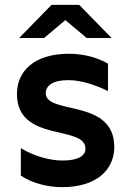

<svg xmlns="http://www.w3.org/2000/svg" viewBox="-20 -764 533 793"><path d="M237 9C380 9 452 -64 452 -157C452 -359 169 -288 169 -379C169 -410 197 -433 263 -433C314 -433 372 -414 426 -388V-501C386 -525 327 -542 265 -542C121 -542 50 -470 50 -376C50 -173 333 -250 333 -150C333 -122 305 -101 239 -101C185 -101 121 -119 66 -152V-39C111 -8 175 9 237 9ZM59 -607H162L250 -681L338 -607H441L307 -744H193Z"/></svg>

Font: Chess Sans SemiBold
Style: Regular
Weight: 600
Designer: Wolf Bōese
Foundry: Wolf Bōese
Version: Version 7.223;Glyphs 3.3 (3306)